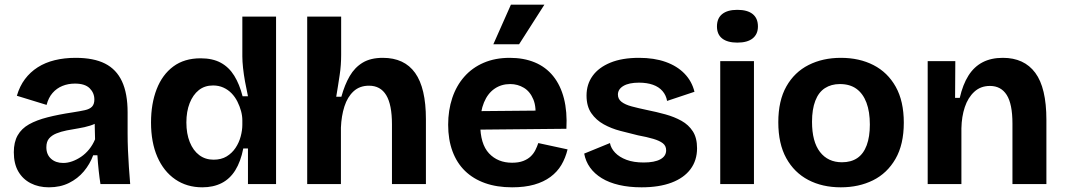

<svg xmlns="http://www.w3.org/2000/svg" viewBox="-20 -786 4547 820"><path d="M189 14Q145 14 111 -3.5Q77 -21 58 -54Q39 -87 39 -136Q39 -179 55.5 -208Q72 -237 104 -255Q136 -273 183 -285Q230 -297 290 -306Q322 -311 342.5 -315.5Q363 -320 373 -330.5Q383 -341 383 -361Q383 -389 363 -409Q343 -429 300 -429Q271 -429 246.5 -419Q222 -409 204.5 -389Q187 -369 179 -338L52 -377Q64 -418 86.5 -448Q109 -478 141 -498.5Q173 -519 214 -529Q255 -539 303 -539Q380 -539 428.5 -514.5Q477 -490 501 -438.5Q525 -387 525 -306V-216Q525 -181 526.5 -145Q528 -109 530.5 -72.5Q533 -36 536 0H409Q405 -25 401.5 -57.5Q398 -90 396 -123H378Q364 -85 338 -54Q312 -23 274.5 -4.5Q237 14 189 14ZM250 -90Q269 -90 288.5 -97Q308 -104 326.5 -116.5Q345 -129 360.5 -148Q376 -167 386 -191L384 -275L407 -270Q389 -257 365 -249.5Q341 -242 315.5 -238Q290 -234 265 -229Q240 -224 220.5 -216Q201 -208 189.5 -194.5Q178 -181 178 -157Q178 -126 198 -108Q218 -90 250 -90Z M844 14Q778 14 728.5 -20Q679 -54 652 -116Q625 -178 625 -263Q625 -343 649 -405Q673 -467 720 -502Q767 -537 837 -537Q888 -537 923 -518Q958 -499 980.5 -462.5Q1003 -426 1016 -375H1039Q1032 -407 1026.5 -437.5Q1021 -468 1018 -496Q1015 -524 1015 -545V-715H1159V-258V0H1039V-152H1019Q1008 -96 985 -59Q962 -22 926.5 -4Q891 14 844 14ZM892 -104Q925 -104 948 -118Q971 -132 986 -154.5Q1001 -177 1008 -203.5Q1015 -230 1015 -253V-272Q1015 -291 1009.5 -311.5Q1004 -332 994 -352Q984 -372 969 -387.5Q954 -403 934 -412Q914 -421 890 -421Q854 -421 829 -401Q804 -381 790 -345.5Q776 -310 776 -263Q776 -215 790.5 -179Q805 -143 831 -123.5Q857 -104 892 -104Z M1292 0V-330V-715H1437V-551Q1437 -531 1435.5 -509Q1434 -487 1430.5 -464.5Q1427 -442 1423.5 -419Q1420 -396 1416 -373H1438Q1452 -424 1473.5 -461Q1495 -498 1529 -518.5Q1563 -539 1615 -539Q1707 -539 1753 -474.5Q1799 -410 1799 -277V0H1654V-255Q1654 -339 1629.5 -379.5Q1605 -420 1556 -420Q1516 -420 1490 -396Q1464 -372 1451 -331.5Q1438 -291 1436 -241V0Z M2167 14Q2102 14 2051.5 -4Q2001 -22 1966 -56Q1931 -90 1912.5 -140Q1894 -190 1894 -253Q1894 -315 1911.5 -367.5Q1929 -420 1963 -458.5Q1997 -497 2046 -518Q2095 -539 2157 -539Q2217 -539 2264 -519.5Q2311 -500 2342.5 -461Q2374 -422 2388.5 -365.5Q2403 -309 2399 -236L1987 -232V-311L2316 -314L2265 -274Q2272 -327 2258 -361Q2244 -395 2217.5 -411Q2191 -427 2159 -427Q2121 -427 2092 -407Q2063 -387 2047 -348.5Q2031 -310 2031 -256Q2031 -171 2068.5 -131Q2106 -91 2167 -91Q2195 -91 2214.5 -98.5Q2234 -106 2246.5 -118Q2259 -130 2266.5 -145Q2274 -160 2279 -175L2404 -148Q2395 -111 2377.5 -81.5Q2360 -52 2331 -30.5Q2302 -9 2261.5 2.5Q2221 14 2167 14ZM2197 -597H2087L2162 -766H2305Z M2720 14Q2667 14 2624 4Q2581 -6 2550 -25Q2519 -44 2500 -70.5Q2481 -97 2475 -130L2585 -175Q2589 -153 2607 -134Q2625 -115 2655.5 -103.5Q2686 -92 2729 -92Q2775 -92 2800 -105.5Q2825 -119 2825 -144Q2825 -163 2811 -174Q2797 -185 2770 -193Q2743 -201 2705 -208Q2668 -217 2629.5 -227Q2591 -237 2558.5 -255Q2526 -273 2505.5 -302.5Q2485 -332 2485 -378Q2485 -426 2511 -462Q2537 -498 2587 -518.5Q2637 -539 2709 -539Q2774 -539 2823 -521.5Q2872 -504 2903.5 -471.5Q2935 -439 2946 -394L2829 -355Q2825 -379 2809.5 -397Q2794 -415 2768.5 -424Q2743 -433 2709 -433Q2666 -433 2642.5 -419Q2619 -405 2619 -382Q2619 -363 2634.5 -351Q2650 -339 2678 -331.5Q2706 -324 2744 -316Q2784 -308 2822 -297.5Q2860 -287 2890.5 -270Q2921 -253 2939 -225Q2957 -197 2957 -153Q2957 -101 2929 -63.5Q2901 -26 2848 -6Q2795 14 2720 14Z M3056 0V-525H3200V0ZM3129 -604Q3087 -604 3064.5 -621.5Q3042 -639 3042 -673Q3042 -708 3064.5 -726Q3087 -744 3129 -744Q3172 -744 3194.5 -726Q3217 -708 3217 -673Q3217 -640 3194.5 -622Q3172 -604 3129 -604Z M3571 14Q3492 14 3432 -17.5Q3372 -49 3338 -110.5Q3304 -172 3304 -264Q3304 -356 3338.5 -417Q3373 -478 3433.5 -508.5Q3494 -539 3571 -539Q3650 -539 3710.5 -508Q3771 -477 3805.5 -415.5Q3840 -354 3840 -262Q3840 -169 3804.5 -107.5Q3769 -46 3708.5 -16Q3648 14 3571 14ZM3576 -93Q3615 -93 3641.5 -111Q3668 -129 3681.5 -165.5Q3695 -202 3695 -254Q3695 -309 3680.5 -347.5Q3666 -386 3638 -406.5Q3610 -427 3567 -427Q3530 -427 3503 -409.5Q3476 -392 3462 -355.5Q3448 -319 3448 -266Q3448 -181 3482 -137Q3516 -93 3576 -93Z M3942 0V-318V-525H4060L4059 -368H4079Q4092 -425 4116 -463Q4140 -501 4176.5 -520Q4213 -539 4263 -539Q4354 -539 4401.5 -475Q4449 -411 4449 -274V0H4304V-258Q4304 -342 4279.5 -380.5Q4255 -419 4208 -419Q4168 -419 4141 -394Q4114 -369 4100.5 -328.5Q4087 -288 4086 -238V0Z"/></svg>

Font: Bricolage Grotesque
Style: Bold
Weight: 700
Designer: Mathieu Triay
Foundry: Atelier Triay
Version: Version 1.001;gftools[0.9.33.dev8+g029e19f]